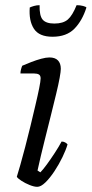

<svg xmlns="http://www.w3.org/2000/svg" viewBox="-20 -722 354 742"><path d="M124 0Q112 0 94.5 -7Q77 -14 62.5 -23.5Q48 -33 45 -39Q50 -54 58.5 -84.5Q67 -115 77.5 -154.5Q88 -194 98 -236Q108 -278 117 -316Q126 -354 131.5 -381.5Q137 -409 137 -419Q137 -430 130.5 -434Q124 -438 112 -438H59Q59 -446 61.5 -455Q64 -464 66 -468Q82 -475 101.5 -482.5Q121 -490 139.5 -495Q158 -500 171 -500Q193 -500 204 -488.5Q215 -477 215 -456Q215 -446 210.5 -421Q206 -396 197 -359Q188 -322 176.5 -275.5Q165 -229 151.5 -175.5Q138 -122 125 -63L136 -56Q146 -66 161 -86.5Q176 -107 192 -131.5Q208 -156 218 -175Q226 -175 232 -171.5Q238 -168 241 -164Q235 -143 221.5 -115Q208 -87 190.5 -60.5Q173 -34 155.5 -17Q138 0 124 0ZM183 -580Q131 -580 111 -611Q91 -642 95 -693Q101 -696 111.5 -699Q122 -702 133 -702Q132 -661 145 -646Q158 -631 190 -631Q224 -631 242 -646.5Q260 -662 276 -702Q290 -702 301 -699Q312 -696 314 -693Q298 -642 267.5 -611Q237 -580 183 -580Z"/></svg>

Font: Texturina Medium 12pt ExtraLight
Style: Italic
Weight: 250
Italic angle: -11°
Version: Version 1.002